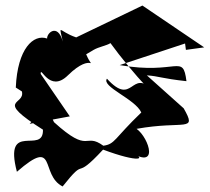

<svg xmlns="http://www.w3.org/2000/svg" viewBox="-20 -597 757 693"><path d="M651 -417 717 -426 494 -577 255 -462C187 -485 192 -520 210 -431C195 -518 149 -481 150 -458C101 -475 43 -422 37 -281L59 -267C72 -215 -44 -242 135 -129C138 -36 -8 -164 41 23C188 -105 123 34 206 76C298 -40 240 64 352 -57C480 -9 523 -19 440 -55C558 25 519 -99 473 -132C646 -163 693 -118 643 -206L510 -325C555 -322 561 -314 653 -304C640 -406 621 -326 412 -362L648 -440ZM318 -417C356 -439 431 -435 349 -491C350 -466 536 -239 531 -272C452 -352 461 -209 366 -313C345 -284 468 -240 490 -191C391 -96 396 -77 353 -71C284 -121 305 -38 175 -156C129 -257 118 -179 87 -150L232 -177L127 -330C125 -364 158 -259 225 -325C317 -415 322 -329 291 -401Z"/></svg>

Font: Asimov Silicon
Style: Regular
Weight: 400
Designer: Google
Version: Version 2.000980; 2014